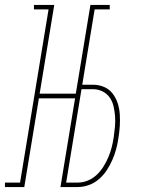

<svg xmlns="http://www.w3.org/2000/svg" viewBox="-60 -755 580 775"><path d="M-40 0V-18H21L136 -717H77V-735H159L100 -377H246L305 -735H383V-717H322L272 -413H315Q339 -413 360 -404Q381 -395 394.5 -377.5Q408 -360 415 -338.5Q422 -317 423.5 -293.5Q425 -270 423.5 -246Q422 -222 418 -198Q415 -176 409 -153.5Q403 -131 393.5 -109.5Q384 -88 371 -68Q358 -48 339.5 -32Q321 -16 298.5 -8Q276 0 254 0H184L243 -358H97L38 0ZM207 -18H254Q274 -18 294 -26Q314 -34 330 -49Q346 -64 357.5 -82.5Q369 -101 377.5 -121Q386 -141 391 -161Q396 -181 399 -201Q402 -222 404 -243Q406 -264 404.5 -285Q403 -306 398.5 -325.5Q394 -345 383 -361Q372 -377 354 -386Q336 -395 315 -395H269Z"/></svg>

Font: Iosevka Curly Slab Thin
Style: Italic
Weight: 100
Italic angle: -9°
Monospace: yes
Designer: Belleve Invis
Foundry: Belleve Invis
Version: Version 22.1.2; ttfautohint (v1.8.4)